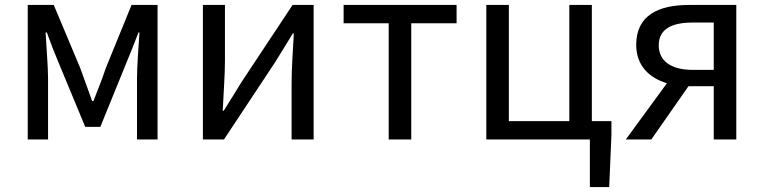

<svg xmlns="http://www.w3.org/2000/svg" viewBox="-20 -563 3084 775"><path d="M92 0H174V-245C174 -293 167 -376 164 -432H169C184 -390 202 -344 219 -304L324 -51H385L488 -304C504 -344 523 -389 539 -432H543C539 -376 533 -293 533 -245V0H616V-543H511L407 -288C392 -242 374 -199 357 -155H352C337 -199 320 -242 304 -288L197 -543H92Z M799 0H884L1090 -311C1110 -344 1141 -394 1162 -428H1166C1162 -357 1157 -284 1157 -227V0H1246V-543H1161L955 -232C935 -199 904 -149 883 -116H879C882 -186 888 -259 888 -316V-543H799Z M1549 0H1640V-469H1823V-543H1367V-469H1549Z M2369 -74V-543H2278V-74H2034V-543H1943V0H2361V192H2439L2448 -17V-74Z M2861 -281H2776C2690 -281 2639 -316 2639 -380C2639 -445 2690 -472 2776 -472H2861ZM2761 -543C2639 -543 2548 -502 2548 -382C2548 -297 2602 -248 2672 -227L2506 0H2609L2759 -215H2761H2861V0H2952V-543Z"/></svg>

Font: Noto Sans Japanese Regular
Style: Regular
Weight: 400
Designer: Ryoko NISHIZUKA (kana & ideographs); Paul D. Hunt (Latin, Greek & Cyrillic); Wenlong ZHANG (bopomofo); Sandoll Communica
Foundry: Adobe Systems Incorporated
Version: Version 1.000;PS 1;hotconv 1.0.78;makeotf.lib2.5.61930